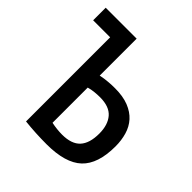

<svg xmlns="http://www.w3.org/2000/svg" viewBox="-148 -598 702 702"><g transform="rotate(45 203.5 -247.0)"><path d="M160 -65Q174 -62 188.5 -60.5Q203 -59 215 -59Q264 -59 286.5 -83.5Q309 -108 309 -158Q309 -203 287 -228.5Q265 -254 217 -254Q204 -254 189 -252.5Q174 -251 160 -247ZM160 -309Q179 -313 197.5 -314.5Q216 -316 232 -316Q274 -316 303 -304.5Q332 -293 350 -273Q368 -253 376 -225.5Q384 -198 384 -167Q384 -76 340.5 -35Q297 6 200 6Q143 6 88 0V-435H0V-500H160Z"/></g></svg>

Font: PT Sans Narrow
Style: Regular
Weight: 400
Width: 3
Designer: A.Korolkova, O.Umpeleva, V.Yefimov
Foundry: ParaType Ltd
Version: Version 2.003W OFL